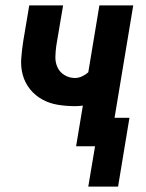

<svg xmlns="http://www.w3.org/2000/svg" viewBox="-20 -540 540 709"><path d="M306 149 331 0H261L286 -150Q278 -149 271 -148.5Q264 -148 257 -148Q225 -148 194 -153Q163 -158 136.5 -172.5Q110 -187 91 -210.5Q72 -234 64 -263.5Q56 -293 58.5 -325Q61 -357 66 -389L88 -520H213L188 -372Q185 -351 184.5 -330Q184 -309 192.5 -291Q201 -273 218.5 -262.5Q236 -252 257 -252Q270 -252 283 -258Q296 -264 306 -273L347 -520H472L403 -105H458L416 149Z"/></svg>

Font: Iosevka Term Curly Extrabold
Style: Italic
Weight: 800
Italic angle: -9°
Designer: Belleve Invis
Foundry: Belleve Invis
Version: Version 32.3.0